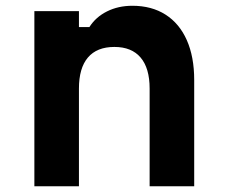

<svg xmlns="http://www.w3.org/2000/svg" viewBox="-20 -652 790 672"><path d="M100.3 -613.1H256.3V-557.3H292.9Q315.2 -592.5 354.6 -612.1Q393.9 -631.8 443.2 -631.8Q510.9 -631.8 559.4 -600.8Q608 -569.8 633.9 -511.4Q659.7 -452.9 659.7 -372.1V0H503.7V-342.1Q503.7 -413.2 472.3 -450.4Q440.9 -487.7 380.3 -487.7Q319.2 -487.7 287.7 -450.7Q256.3 -413.8 256.3 -342.1V0H100.3Z"/></svg>

Font: Martian Mono VF sWd Rg
Style: Regular
Weight: 400
Width: 6
Monospace: yes
Designer: Roman Shamin
Foundry: Evil Martians
Version: Version 1.100